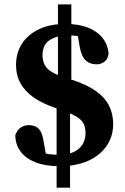

<svg xmlns="http://www.w3.org/2000/svg" viewBox="-20 -757 582 892"><path d="M256 15.1Q191.4 15.1 145.6 -2.7Q99.8 -20.5 75.7 -52.8Q51.6 -85 51 -129.5Q60.8 -154.7 77.3 -165.1Q93.7 -175.6 111.9 -175.6Q131.2 -175.6 144.7 -169.4Q158.2 -163.2 167.5 -148Q176.9 -132.8 181.5 -106.5L196.8 -21.3L118 -69.6Q142.4 -58.5 162.8 -51.6Q183.2 -44.7 205.6 -41.2Q228 -37.8 256.5 -37.8Q294 -37.8 321.3 -50.3Q348.6 -62.7 363 -85.5Q377.3 -108.3 377.3 -138Q377.3 -166.4 367.3 -184.4Q357.3 -202.3 333.6 -216.2Q310 -230.1 269.1 -244.4L235.9 -256Q178 -275.7 137.3 -303.7Q96.6 -331.6 75.5 -369.6Q54.5 -407.5 54.5 -454.6Q54.5 -510.6 81.7 -553.4Q109 -596.1 160.5 -621Q212 -645.8 284.9 -645.8Q343 -645.8 386.5 -629.5Q429.9 -613.1 455.4 -582Q480.9 -550.9 484.6 -507.2Q480.4 -480.6 464 -469.4Q447.6 -458.2 429.3 -458.2Q412.7 -458.2 396.4 -464.4Q380.2 -470.6 368.2 -488.8Q356.2 -507 350.2 -540.8L338.2 -610.1L413.8 -566.3Q389.3 -577.5 369.9 -583Q350.6 -588.6 333.2 -590.6Q315.9 -592.6 296.6 -592.6Q245.2 -592.6 211.4 -571.1Q177.6 -549.6 177.6 -500.7Q177.6 -460.8 201 -437.8Q224.3 -414.8 278 -397.8L312.5 -386.9Q382.6 -364.7 425 -334.4Q467.4 -304.2 486.6 -265.9Q505.8 -227.6 505.8 -180.9Q505.8 -124.1 475.7 -79.7Q445.7 -35.4 390 -10.1Q334.2 15.1 256 15.1ZM243 115V-316.3H305.5V115ZM249.2 -316.3V-736.5H311.4V-316.3Z"/></svg>

Font: Source Serif 4 Variable
Style: Regular
Weight: 400
Designer: Frank Grießhammer
Foundry: Adobe
Version: Version 4.005;hotconv 1.1.0;makeotfexe 2.6.0